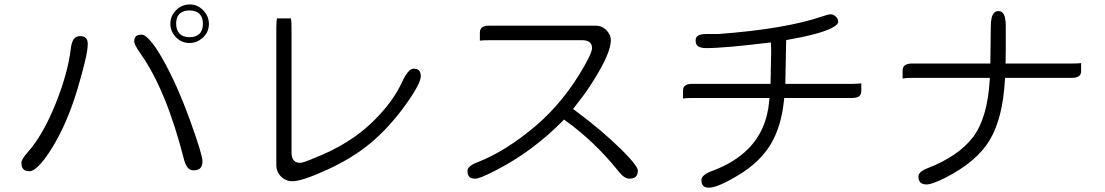

<svg xmlns="http://www.w3.org/2000/svg" viewBox="-20 -804 5040 876"><path d="M627 -646Q607.9 -646 600.1 -638.2Q592.3 -630.4 592.3 -614.3Q592.3 -608.9 598.6 -595.7Q605 -582.5 621.6 -558.6Q738.8 -393.1 820.3 -73.7Q827.1 -48.3 838.9 -36.6Q848.6 -26.9 862.3 -26.9Q883.8 -26.9 893.8 -36.9Q903.8 -46.9 903.8 -68.4Q903.8 -98.6 845.7 -258.5Q787.6 -418.5 722.2 -534.7Q685.1 -600.1 657.2 -627.4Q639.2 -646 627 -646ZM344.7 -639.2Q329.6 -639.2 320.3 -629.9Q307.1 -616.7 303.2 -583.5Q290.5 -472.2 233.6 -330.6Q176.8 -189 107.4 -110.4Q77.6 -77.1 77.6 -61.5Q77.6 -35.2 93.3 -27.3Q101.6 -22.9 115.2 -22.9Q132.3 -22.9 156.7 -47.9Q184.6 -75.2 218.8 -131.3Q287.6 -243.7 334 -399.4Q380.4 -555.2 380.4 -602.5Q380.4 -622.1 371.8 -630.6Q363.3 -639.2 344.7 -639.2ZM844.7 -756.3Q874.5 -756.3 890.1 -740.7Q905.8 -725.1 905.8 -696.3Q905.8 -665.5 890.1 -649.9Q874.5 -634.3 845 -634.3Q815.4 -634.3 799.6 -650.1Q783.7 -666 783.7 -695.8Q783.7 -735.8 811.5 -749.5Q825.2 -756.3 844.7 -756.3ZM846.7 -783.7Q809.1 -783.7 783.2 -757.3Q757.3 -731 757.3 -695.8Q757.3 -659.7 784.2 -632.8Q809.1 -607.9 844.2 -607.9Q881.3 -607.9 908.7 -635.3Q933.1 -659.7 933.1 -694.8Q933.1 -731 905.8 -758.3Q880.4 -783.7 846.7 -783.7Z M1243.7 -720.2Q1240.7 -708 1240.7 -674.8V-50.8Q1240.7 -20 1262.2 1.5Q1283.7 22.9 1314.5 22.9Q1357.9 22.9 1473.6 -30Q1589.4 -83 1672.6 -152.8Q1755.9 -222.7 1828.6 -323.2Q1868.7 -378.9 1886.7 -415Q1899.9 -441.9 1899.9 -456.1Q1899.9 -474.6 1891.6 -482.9Q1883.8 -490.7 1866.2 -490.7Q1850.1 -490.7 1830.1 -459.5Q1821.8 -446.3 1813.5 -427.7Q1773.4 -341.3 1690.9 -258.8Q1646 -213.4 1596.2 -178.7Q1529.3 -131.8 1447.3 -96.7Q1381.8 -68.4 1359.4 -62.5Q1352.5 -61 1348.6 -61Q1332 -61 1321.8 -70.8Q1310.1 -83 1310.1 -107.4V-674.8Q1310.1 -708 1307.1 -720.2Z M2697.3 -687H2212.9Q2187.5 -687 2177.2 -676.8Q2169.4 -668.9 2169.4 -654.3V-618.7Q2185.1 -620.6 2212.9 -620.6H2637.7Q2660.6 -620.6 2671.9 -609.4Q2681.2 -600.1 2681.2 -585Q2681.2 -576.2 2674.3 -558.6Q2666.5 -540 2650.4 -510.7Q2555.7 -340.8 2421.6 -227.5Q2287.6 -114.3 2158.2 -63.5Q2145 -58.6 2138.9 -55.2Q2132.8 -51.8 2130.4 -49.8Q2112.8 -38.1 2112.8 -24.4Q2112.8 -5.9 2121.3 2.7Q2129.9 11.2 2149.4 11.2Q2157.7 11.2 2180.2 2.4Q2202.6 -6.3 2246.1 -28.8Q2410.6 -113.8 2547.4 -252.4L2553.7 -258.8L2560.5 -253.4Q2690.9 -159.7 2798.3 -26.9Q2827.1 11.2 2850.6 11.2Q2871.6 11.2 2880.9 2Q2890.1 -7.3 2890.1 -27.3Q2890.1 -29.8 2887.5 -35.9Q2884.8 -42 2877 -52.7Q2856.9 -80.6 2812.5 -124Q2726.6 -209 2603.5 -300.3L2594.7 -306.6L2649.9 -378.9Q2741.2 -511.7 2761.2 -584.5Q2767.1 -605 2767.1 -620.1Q2767.1 -626.5 2765.9 -632.3Q2764.6 -638.2 2762.2 -644Q2756.8 -656.2 2746.3 -666.7Q2735.8 -677.2 2723.9 -682.1Q2711.9 -687 2697.3 -687Z M3804.2 -704.1Q3804.2 -718.3 3793.2 -728.5Q3782.2 -738.8 3770.5 -738.8Q3759.3 -738.8 3732.9 -729.5Q3562.5 -671.4 3258.3 -648.9H3203.1Q3165.5 -648.9 3156.7 -632.8Q3153.8 -627.4 3153.8 -619.1Q3153.8 -604 3161.6 -595.7Q3173.3 -584.5 3202.1 -584.5Q3285.6 -584.5 3497.1 -610.4L3498.5 -572.3L3495.6 -421.4H3137.7Q3113.3 -421.4 3103.5 -411.6Q3096.2 -404.3 3096.2 -389.2V-354.5Q3111.8 -356.9 3137.7 -356.9H3490.7L3489.7 -345.7Q3479 -210.4 3392.1 -123.5Q3331.5 -63 3234.9 -26.4Q3202.1 -14.6 3189.5 -2Q3180.2 7.3 3180.2 17.6Q3180.2 35.6 3188.5 43.9Q3196.8 52.2 3214.4 52.2Q3254.9 52.2 3350.6 -5.9Q3446.8 -64 3495.8 -145Q3544.9 -226.1 3557.1 -347.7L3558.1 -356.9H3867.2Q3892.1 -356.9 3902.3 -367.2Q3909.7 -374.5 3909.7 -389.2V-423.8Q3894 -421.4 3867.2 -421.4H3563L3566.9 -621.1Q3720.7 -647.9 3774.9 -676.3Q3790 -684.1 3797.1 -691.2Q3804.2 -698.2 3804.2 -704.1Z M4568.8 -686.5Q4568.8 -731.4 4554.2 -746.1Q4546.9 -753.4 4534.7 -753.4Q4522.9 -753.4 4516.1 -746.1Q4500.5 -731 4500.5 -682.6L4498.5 -514.2H4140.6Q4116.2 -514.2 4106 -503.9Q4098.1 -496.1 4098.1 -480.5V-445.8Q4113.8 -448.7 4140.6 -448.7H4496.1L4495.6 -438Q4484.9 -263.7 4418.5 -177.2Q4352.1 -91.3 4213.4 -37.1Q4189.9 -28.3 4179.2 -17.6Q4170.4 -8.8 4170.4 1Q4170.4 19.5 4179.4 28.6Q4188.5 37.6 4209 37.6Q4218.8 37.6 4238.5 31Q4258.3 24.4 4292.5 7.3Q4436 -65.4 4495.6 -165Q4555.2 -264.6 4564.9 -439L4565.4 -448.7H4870.1Q4895 -448.7 4905.3 -459Q4912.6 -466.3 4912.6 -480.5V-516.1Q4897 -514.2 4870.1 -514.2H4567.9L4568.8 -580.1Z"/></svg>

Font: YuPearl-ExtraLight
Style: ExtraLight
Weight: 200
Designer: Max Yao
Foundry: Max-Everyday
Version: Version 1.011; ttfautohint (v1.8.3)